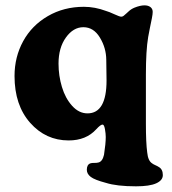

<svg xmlns="http://www.w3.org/2000/svg" viewBox="-20 -501 630 703"><path d="M423.8 -439.9Q428.2 -439.9 432.1 -442.6Q436 -445.3 442.1 -451.2Q448.2 -457 451.2 -459.5Q460 -467.8 472.7 -473.1Q493.7 -481.4 508.8 -481.4Q522.5 -481.4 530.8 -475.1Q539.1 -468.8 539.1 -457.5Q539.1 -449.2 536.1 -434.1Q533.2 -418.9 528.8 -398.4Q524.4 -377.9 522.5 -365.2Q514.2 -315.9 514.2 -228.5V-48.3Q514.2 22 519 57.1Q522 87.9 537.1 97.2Q540.5 100.1 548.8 103.8Q557.1 107.4 560.5 109.9Q576.2 118.2 576.2 140.1Q576.2 159.2 552 170.2Q527.8 181.2 478 181.2Q407.7 181.2 367.7 168.5Q326.7 157.7 312.3 146.7Q297.9 135.7 297.9 120.6Q297.9 102.1 310.5 97.2Q316.4 95.2 324.7 95.5Q333 95.7 339.4 94.2Q355 91.3 360.8 65.9Q367.2 24.9 367.2 0.5Q367.2 -11.2 364.3 -28.1Q361.3 -44.9 355.5 -44.9Q348.1 -44.9 332.5 -27.8Q295.4 13.2 231.4 13.2Q147.5 13.2 90.3 -51.5Q33.2 -116.2 33.2 -222.7Q33.2 -292.5 64.9 -350.3Q96.7 -408.2 155.3 -442.1Q213.9 -476.1 287.1 -476.1Q327.6 -476.1 368.2 -460.9Q378.9 -458 398.4 -449Q418 -439.9 423.8 -439.9ZM285.2 -401.4Q248.5 -401.4 221.4 -363.8Q194.3 -326.2 194.3 -268.1Q194.3 -223.6 206.8 -182.4Q219.2 -141.1 244.1 -113.5Q269 -85.9 300.3 -85.9Q370.1 -85.9 370.1 -206.5L369.1 -282.2Q368.7 -325.7 345.7 -363.5Q322.8 -401.4 285.2 -401.4Z"/></svg>

Font: Cooper*
Style: Bold
Weight: 700
Designer: Owen Earl
Foundry: indestructible type*
Version: Version 0.001